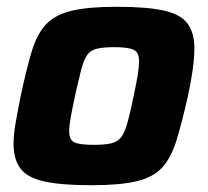

<svg xmlns="http://www.w3.org/2000/svg" viewBox="-20 -538 613 566"><path d="M250 8Q161 8 111 -3Q61 -14 40.5 -41Q20 -68 20 -114Q20 -141 26 -175.5Q32 -210 41 -255Q58 -335 73.5 -386.5Q89 -438 116 -466.5Q143 -495 192 -506.5Q241 -518 324 -518Q413 -518 462.5 -507Q512 -496 532.5 -469Q553 -442 553 -395Q553 -343 534 -255Q516 -175 500 -123.5Q484 -72 457.5 -43.5Q431 -15 382 -3.5Q333 8 250 8ZM257 -111Q289 -111 308 -115.5Q327 -120 337.5 -134Q348 -148 356 -177Q364 -206 374 -255Q390 -328 390 -358Q390 -384 373.5 -391.5Q357 -399 317 -399Q285 -399 266 -394.5Q247 -390 237 -376Q227 -362 219.5 -333Q212 -304 201 -255Q193 -217 188.5 -192Q184 -167 184 -151Q184 -125 200 -118Q216 -111 257 -111Z"/></svg>

Font: Saira
Style: Bold Italic
Weight: 700
Italic angle: -12°
Designer: Hector Gatti with collaboration of the Omnibus-Type team
Foundry: Omnibus-Type
Version: Version 1.100; ttfautohint (v1.8.3)